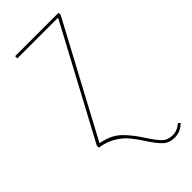

<svg xmlns="http://www.w3.org/2000/svg" viewBox="-230 -563 803 803"><g transform="rotate(-45 171.0 -161.5)"><path d="M185 119Q163 85 145 63.5Q127 42 97.5 24Q68 6 27 0V-12L291 -505H50V-518H307V-506L42 -11Q98 -1 130 29Q162 59 194 109Q219 148 236.5 165Q254 182 282 182Q310 182 334 161L342 169Q316 195 282 195Q250 195 230.5 177Q211 159 185 119Z"/></g></svg>

Font: Fira Sans Compressed Hair
Style: Regular
Weight: 100
Width: 1
Designer: bBox Type GmbH & Carrois Corporate GbR & Edenspiekermann AG
Foundry: bBox Type GmbH & Carrois Corporate GbR & Edenspiekermann AG
Version: Version 4.301